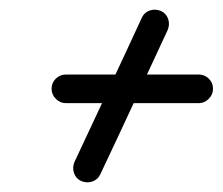

<svg xmlns="http://www.w3.org/2000/svg" viewBox="-20 -480 466 402"><path d="M331 -417Q296 -342 261 -266.5Q226 -191 190 -115Q185 -104 173.5 -100Q162 -96 150 -101Q139 -106 135 -117.5Q131 -129 136 -141Q171 -216 206.5 -291.5Q242 -367 277 -443Q282 -454 293.5 -458Q305 -462 317 -457Q328 -452 332 -440.5Q336 -429 331 -417ZM88 -294Q88 -307 97 -315.5Q106 -324 118 -324Q188 -324 257.5 -324Q327 -324 396 -324Q408 -324 417 -315.5Q426 -307 426 -294Q426 -282 417 -273Q408 -264 396 -264Q327 -264 257.5 -264Q188 -264 118 -264Q106 -264 97 -273Q88 -282 88 -294Z"/></svg>

Font: FRB American Cursive Guidelines Arrows
Style: Bold Italic
Weight: 700
Italic angle: -25°
Version: Version 2.0;Modular Font Editor K font №1